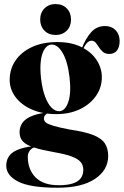

<svg xmlns="http://www.w3.org/2000/svg" viewBox="-20 -656 594 922"><path d="M314.5 -34Q262.5 -44 236 -52Q209.5 -60 200.2 -67.8Q191 -75.5 191 -86.5Q191 -97 197.8 -104.2Q204.5 -111.5 212.5 -113L212 -116.5Q161 -111 130.8 -98Q100.5 -85 87.2 -65.5Q74 -46 74 -21.5Q74 6 89.8 23Q105.5 40 141.5 51.8Q177.5 63.5 238.5 74.5Q294.5 84 325.2 95.8Q356 107.5 368 123Q380 138.5 380 159Q380 184.5 367 201Q354 217.5 327.8 225.5Q301.5 233.5 262 233.5Q188.5 233.5 151 196Q113.5 158.5 113.5 96.5Q113.5 80 123.2 67Q133 54 151.5 49.5L151 44Q75 52.5 42.5 75.2Q10 98 10 140Q10 186.5 67.2 216Q124.5 245.5 256.5 245.5Q373 245.5 436.2 203Q499.5 160.5 499.5 93Q499.5 57 483.5 32.5Q467.5 8 427.2 -7.8Q387 -23.5 314.5 -34ZM368 -412.5 377.5 -415Q386 -437 396.8 -448.8Q407.5 -460.5 419.5 -460.5Q431.5 -460.5 439.5 -451Q447.5 -441.5 455.2 -429Q463 -416.5 474.2 -406.8Q485.5 -397 505 -397Q529 -397 541.8 -413.5Q554.5 -430 554.5 -459Q554.5 -491 535.2 -511Q516 -531 485 -531Q444 -531 417.5 -501Q391 -471 372.5 -423ZM469 -285Q469 -329.5 443.8 -368Q418.5 -406.5 370.8 -430.2Q323 -454 255.5 -454Q184.5 -454 133.2 -430Q82 -406 54.2 -365Q26.5 -324 26.5 -272.5Q26.5 -228 54 -190.5Q81.5 -153 132 -130.5Q182.5 -108 251.5 -108Q313.5 -108 362.8 -131.2Q412 -154.5 440.5 -194.8Q469 -235 469 -285ZM225.5 -442Q256 -444 280.5 -402.5Q305 -361 314 -284Q322.5 -209.5 308.2 -167Q294 -124.5 266 -122Q246 -120.5 227.8 -138.8Q209.5 -157 196.2 -193Q183 -229 177 -280Q171.5 -329 176.2 -364.8Q181 -400.5 194 -420.2Q207 -440 225.5 -442ZM247 -488Q214 -488 193.5 -508.8Q173 -529.5 173 -562Q173 -595 193.8 -615.8Q214.5 -636.5 247 -636.5Q280 -636.5 300.5 -615.8Q321 -595 321 -562Q321 -529.5 300.5 -508.8Q280 -488 247 -488Z"/></svg>

Font: Fraunces 120pt
Style: Bold
Weight: 700
Version: Version 1.000;[b76b70a41]